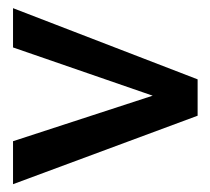

<svg xmlns="http://www.w3.org/2000/svg" viewBox="-20 -499 528 482"><path d="M12.7 -36.6V-144.5L363.3 -258.8L12.7 -379.9V-478.5L476.1 -299.8V-208.5Z"/></svg>

Font: Pontano Sans SemiBold
Style: Regular
Weight: 600
Designer: Vernon Adams
Foundry: Vernon Adams
Version: Version 2.001